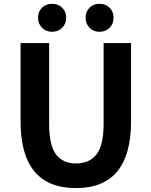

<svg xmlns="http://www.w3.org/2000/svg" viewBox="-20 -964 787 998"><path d="M375 13.7Q86.9 13.7 86.9 -333V-740.2H235.4V-320.3Q235.4 -209 271 -161.6Q306.6 -114.3 375 -114.3Q445.3 -114.3 481.9 -162.1Q518.6 -210 518.6 -320.3V-740.2H661.1V-333Q661.1 13.7 375 13.7ZM251 -798.8Q218.8 -798.8 198.2 -819.8Q177.7 -840.8 177.7 -872.1Q177.7 -903.3 198.2 -923.8Q218.8 -944.3 251 -944.3Q282.2 -944.3 303.2 -923.8Q324.2 -903.3 324.2 -872.1Q324.2 -840.8 303.2 -819.8Q282.2 -798.8 251 -798.8ZM497.1 -798.8Q465.8 -798.8 445.3 -819.8Q424.8 -840.8 424.8 -872.1Q424.8 -903.3 445.3 -923.8Q465.8 -944.3 497.1 -944.3Q529.3 -944.3 549.8 -923.8Q570.3 -903.3 570.3 -872.1Q570.3 -840.8 549.8 -819.8Q529.3 -798.8 497.1 -798.8Z"/></svg>

Font: Gen Shin Gothic Bold
Style: Bold
Weight: 700
Designer: [Source Han Sans]
Ryoko NISHIZUKA  (kana & ideographs); Paul D. Hunt (Latin, Greek & Cyrillic); Wenlong ZHANG  (bopomofo
Version: Version 1.002.20150607